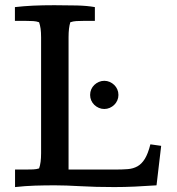

<svg xmlns="http://www.w3.org/2000/svg" viewBox="-20 -722 690 748"><path d="M331.1 -352.1Q331.1 -363.8 335.4 -373.8Q339.8 -383.8 347.4 -391.1Q355 -398.4 365 -402.8Q375 -407.2 386.2 -407.2Q397.5 -407.2 407.5 -402.8Q417.5 -398.4 425 -391.1Q432.6 -383.8 437 -373.8Q441.4 -363.8 441.4 -352.1Q441.4 -340.8 437 -330.8Q432.6 -320.8 425 -313.5Q417.5 -306.2 407.5 -301.8Q397.5 -297.4 386.2 -297.4Q375 -297.4 365 -301.8Q355 -306.2 347.4 -313.5Q339.8 -320.8 335.4 -330.8Q331.1 -340.8 331.1 -352.1ZM193.4 0Q153.8 0 116 1.2Q78.1 2.4 38.6 6.8V-61.5H82Q96.7 -61.5 109.1 -62Q121.6 -62.5 132.3 -65.9Q140.1 -87.4 140.1 -125V-576.7Q140.1 -595.7 138.2 -609.9Q136.2 -624 132.3 -635.3Q121.6 -639.2 109.1 -639.9Q96.7 -640.6 82 -640.6H38.1V-694.3Q71.8 -698.2 108.9 -700Q146 -701.7 191.9 -701.7Q239.3 -701.7 279.5 -700.7Q319.8 -699.7 349.6 -694.3V-640.6H304.2Q290 -640.6 277.6 -639.9Q265.1 -639.2 253.9 -635.3Q250.5 -624 248.8 -609.9Q247.1 -595.7 247.1 -576.7V-61.5H433.1Q458 -61.5 478.5 -63.2Q499 -64.9 515.4 -74Q531.7 -83 544.2 -103Q556.6 -123 565.9 -159.7L607.9 -153.8L589.8 0Q546.9 2.9 505.9 4.9Q464.8 6.8 425.3 6.8Q352.5 6.8 293.7 3.4Q234.9 0 193.4 0Z"/></svg>

Font: Tienne
Style: Regular
Weight: 400
Designer: vernon adams
Foundry: vernon adams
Version: Version 1.001